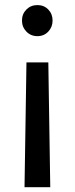

<svg xmlns="http://www.w3.org/2000/svg" viewBox="-20 -538 300 772"><path d="M191.4 -455.6Q191.4 -481.9 174.1 -499.8Q156.7 -517.6 130.4 -517.6Q104 -517.6 86.2 -499.8Q68.4 -481.9 68.4 -455.6Q68.4 -429.2 86.2 -410.9Q104 -392.6 130.4 -392.6Q156.7 -392.6 174.1 -410.9Q191.4 -429.2 191.4 -455.6ZM182.1 214.8 174.3 -287.1H86.4L78.6 214.8Z"/></svg>

Font: Giphurs SC
Style: Regular
Weight: 400
Version: Version 0.920